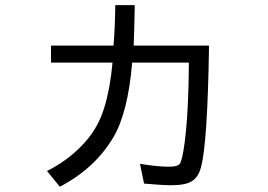

<svg xmlns="http://www.w3.org/2000/svg" viewBox="-20 -688 1039 744"><path d="M177.7 -511.2H419.9Q425.8 -583.5 426.8 -668H502V-655.8Q500 -561 498 -511.2H790Q784.2 -130.9 758.8 -40Q749 -2.9 725.6 12.7Q701.2 29.8 643.6 29.8Q609.4 29.8 538.1 23.4L522.5 -53.2Q589.8 -42 634.8 -42Q668.9 -42 676.8 -53.7Q686.5 -67.9 695.3 -133.8Q710.9 -252.9 711.9 -445.3H492.2Q475.6 -250.5 418.9 -155.3Q347.7 -35.6 211.9 35.6L162.1 -25.4Q249 -68.4 312.5 -140.6Q362.3 -197.3 384.8 -273.4Q407.2 -346.7 416 -445.3H177.7Z"/></svg>

Font: UDEV Gothic 35
Style: Regular
Weight: 400
Version: v2.1.0; ttfautohint (v1.8.4.7-5d5b-dirty) -l 6 -r 45 -G 200 